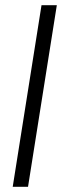

<svg xmlns="http://www.w3.org/2000/svg" viewBox="-20 -720 244 740"><path d="M29 0 140 -700H199L88 0Z"/></svg>

Font: Georama ExtraCondensed Thin Light
Style: Italic
Weight: 300
Italic angle: -9°
Version: Version 1.001